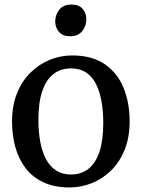

<svg xmlns="http://www.w3.org/2000/svg" viewBox="-20 -814 624 845"><path d="M33 -279.5Q33 -349.5 55 -403.8Q77 -458 114.8 -495Q152.5 -532 199.8 -551Q247 -570 297.5 -570Q385 -570 441 -531.5Q497 -493 523.8 -427.5Q550.5 -362 550.5 -279.5Q550.5 -209 528.5 -154.8Q506.5 -100.5 468.8 -63.5Q431 -26.5 383.8 -7.8Q336.5 11 286 11Q220.5 11 172.5 -11Q124.5 -33 93.8 -72.5Q63 -112 48 -164.8Q33 -217.5 33 -279.5ZM292.5 -46Q337.5 -46 369.2 -71Q401 -96 417.8 -146.2Q434.5 -196.5 434.5 -272Q434.5 -323.5 426.8 -367.5Q419 -411.5 402.5 -444.2Q386 -477 358.8 -495Q331.5 -513 292.5 -513Q247 -513 215 -488Q183 -463 166 -413Q149 -363 149 -287Q149 -235 157 -191Q165 -147 182 -114.5Q199 -82 226.5 -64Q254 -46 292.5 -46ZM287.5 -654.5Q255.5 -654.5 239.2 -674Q223 -693.5 223 -719.5Q223 -748.5 240.8 -771.2Q258.5 -794 295 -794H296Q327.5 -794 343.8 -775Q360 -756 360 -729.5Q360 -700.5 342.2 -677.5Q324.5 -654.5 288.5 -654.5Z"/></svg>

Font: Merriweather Light 18pt
Style: Regular
Weight: 400
Version: Version 2.100